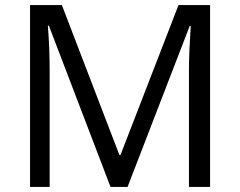

<svg xmlns="http://www.w3.org/2000/svg" viewBox="-20 -734 943 754"><path d="M725 -632H729Q722 -524 722 -460V0H805V-714H681L453 -125H449L223 -714H98V0H175V-454Q175 -546 168 -633H172L414 0H481Z"/></svg>

Font: OpenSansMMV
Style: Regular
Weight: 400
Designer: Steve Matteson
Foundry: Ascender Corporation
Version: Version 4.000